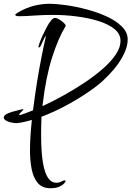

<svg xmlns="http://www.w3.org/2000/svg" viewBox="-33 -804 697 1018"><path d="M234 194Q191 194 167.5 166.5Q144 139 135 93.5Q126 48 126 -6Q126 -41 128.5 -82Q131 -123 136 -168Q115 -162 95 -157.5Q75 -153 55 -151Q42 -151 26 -154.5Q10 -158 -1.5 -165Q-13 -172 -13 -181Q-13 -191 1 -199Q11 -205 31.5 -211Q52 -217 69 -221Q86 -225 86 -225Q87 -225 88 -225.5Q89 -226 89 -226Q90 -226 90.5 -225.5Q91 -225 91 -225Q91 -221 80 -211Q69 -201 69 -196Q69 -194 72 -194Q75 -194 84 -197Q98 -202 112.5 -207.5Q127 -213 142 -219Q151 -291 162.5 -363.5Q174 -436 187 -501.5Q200 -567 211 -615Q204 -608 197.5 -593Q191 -578 185 -565Q179 -552 173 -552Q171 -552 171 -556Q171 -560 177 -577Q183 -594 193 -616Q203 -638 214.5 -659.5Q226 -681 237.5 -695Q249 -709 258 -709Q268 -709 281 -701Q294 -693 304.5 -683.5Q315 -674 315 -668Q315 -665 314 -664Q276 -602 243 -498.5Q210 -395 193 -249Q192 -246 192 -241Q248 -267 306.5 -299.5Q365 -332 418.5 -368Q472 -404 514.5 -441.5Q557 -479 581.5 -516Q606 -553 606 -587Q606 -624 574 -650Q542 -676 489 -692.5Q436 -709 373 -717Q310 -725 248 -725Q195 -725 148.5 -721.5Q102 -718 70 -718Q48 -718 48 -725Q48 -729 59 -736Q107 -764 149 -774Q191 -784 228 -784Q265 -784 318 -776.5Q371 -769 427.5 -754Q484 -739 533 -716.5Q582 -694 613 -663.5Q644 -633 644 -595Q644 -550 612 -494.5Q580 -439 516 -379Q489 -353 437.5 -317.5Q386 -282 321 -246.5Q256 -211 187 -185Q186 -162 185.5 -138Q185 -114 185 -91Q185 4 195 60.5Q205 117 223 141Q241 165 264 165Q281 165 292.5 158.5Q304 152 310 152Q315 152 315 157Q315 159 307 168.5Q299 178 281 186Q263 194 234 194Z"/></svg>

Font: Comforter
Style: Regular
Weight: 400
Designer: Robert E. Leuschke
Foundry: Robert E. Leuschke
Version: Version 1.013; ttfautohint (v1.8.3)